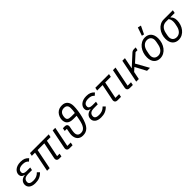

<svg xmlns="http://www.w3.org/2000/svg" viewBox="399 -2399 4030 4030"><g transform="rotate(-45 2413.5 -384.0)"><path d="M404 -130C352 -74 296 -56 226 -56C150 -56 113 -83 113 -127C113 -137 114 -144 116 -154C126 -204 172 -234 246 -234H364L377 -299H269C202 -299 171 -323 171 -358C171 -368 172 -376 173 -383C181 -427 224 -460 308 -460C376 -460 414 -443 446 -405L499 -452C453 -504 404 -528 314 -528C170 -528 96 -446 96 -366C96 -316 127 -281 185 -271L184 -267C88 -255 38 -197 38 -123C38 -45 101 12 221 12C313 12 383 -11 451 -83Z M1004 0 1017 -68H944L1021 -448H1129L1143 -516H587L573 -448H668L578 0H655L745 -448H944L871 -87C869 -77 868 -70 868 -63C868 -26 890 0 935 0Z M1348 -68H1247L1337 -516H1260L1174 -87C1172 -77 1171 -70 1171 -63C1171 -26 1194 0 1241 0H1335Z M1444 -397 1431 -329H1494L1481 -263C1471 -211 1468 -190 1468 -168C1468 -64 1524 12 1634 12C1700 12 1746 -4 1792 -50C1877 -135 1936 -404 1936 -564C1936 -678 1880 -752 1770 -752C1704 -752 1656 -734 1616 -694C1574 -652 1552 -585 1552 -535C1552 -453 1590 -378 1732 -378H1833L1815 -284C1784 -120 1733 -57 1644 -57C1578 -57 1544 -92 1544 -160C1544 -182 1547 -208 1553 -240L1567 -310C1569 -320 1570 -328 1570 -334C1570 -371 1548 -397 1504 -397ZM1628 -529C1628 -543 1629 -555 1634 -579C1647 -643 1690 -683 1760 -683C1826 -683 1860 -648 1860 -580C1860 -536 1857 -498 1851 -468L1847 -446H1745C1653 -446 1628 -471 1628 -529Z M2356 -130C2304 -74 2248 -56 2178 -56C2102 -56 2065 -83 2065 -127C2065 -137 2066 -144 2068 -154C2078 -204 2124 -234 2198 -234H2316L2329 -299H2221C2154 -299 2123 -323 2123 -358C2123 -368 2124 -376 2125 -383C2133 -427 2176 -460 2260 -460C2328 -460 2366 -443 2398 -405L2451 -452C2405 -504 2356 -528 2266 -528C2122 -528 2048 -446 2048 -366C2048 -316 2079 -281 2137 -271L2136 -267C2040 -255 1990 -197 1990 -123C1990 -45 2053 12 2173 12C2265 12 2335 -11 2403 -83Z M2772 0 2785 -68H2674L2751 -448H2918L2932 -516H2526L2512 -448H2674L2601 -87C2599 -77 2598 -70 2598 -63C2598 -26 2621 0 2668 0Z M3137 -68H3036L3126 -516H3049L2963 -87C2961 -77 2960 -70 2960 -63C2960 -26 2983 0 3030 0H3124Z M3545 0H3633L3474 -286L3652 -448H3710L3724 -516H3675C3643 -516 3622 -508 3600 -488L3464 -364L3359 -267H3355L3405 -516H3328L3224 0H3301L3336 -174L3415 -245Z M4126 -762 4052 -780 3989 -597 4041 -585ZM3928 12C4086 12 4194 -143 4194 -316C4194 -456 4116 -528 4008 -528C3850 -528 3742 -373 3742 -200C3742 -60 3820 12 3928 12ZM3938 -57C3860 -57 3818 -106 3818 -178C3818 -193 3820 -208 3823 -223L3838 -298C3859 -403 3924 -459 3998 -459C4076 -459 4118 -410 4118 -338C4118 -323 4116 -308 4113 -293L4098 -218C4077 -113 4012 -57 3938 -57Z M4814 -448 4827 -516H4556C4398 -516 4292 -362 4292 -200C4292 -60 4370 12 4478 12C4636 12 4742 -143 4742 -304C4742 -366 4723 -411 4687 -441L4689 -448ZM4631 -448C4657 -418 4666 -386 4666 -326C4666 -311 4664 -296 4661 -281L4648 -218C4627 -113 4562 -57 4488 -57C4410 -57 4368 -106 4368 -178C4368 -193 4370 -208 4373 -223L4386 -286C4407 -391 4472 -448 4556 -448Z"/></g></svg>

Font: LVC Sans
Style: Italic
Weight: 400
Italic angle: -11.31°
Designer: Mike Abbink, Paul van der Laan, Pieter van Rosmalen
Foundry: Bold Monday
Version: Version 3.0